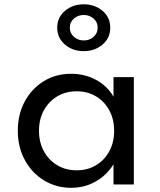

<svg xmlns="http://www.w3.org/2000/svg" viewBox="-20 -880 761 916"><path d="M319.5 16Q383 16 435.5 -13.5Q488 -43 521.5 -96V0H618.5V-512H521.5V-418.5Q492 -470 438.2 -499Q384.5 -528 319.5 -528Q246 -528 188.5 -492.5Q131 -457 98 -395.8Q65 -334.5 65 -256.5Q65 -177.5 98.8 -116Q132.5 -54.5 190.2 -19.2Q248 16 319.5 16ZM345.5 -67.5Q293.5 -67.5 253 -91.8Q212.5 -116 189.2 -158.8Q166 -201.5 166 -256Q166 -311 189.2 -353.5Q212.5 -396 253 -420.2Q293.5 -444.5 345.5 -444.5Q398 -444.5 438.2 -420.2Q478.5 -396 501.5 -353.5Q524.5 -311 524.5 -256Q524.5 -201 501.5 -158.5Q478.5 -116 438.2 -91.8Q398 -67.5 345.5 -67.5ZM379.5 -636Q432.5 -636 469.2 -667.5Q506 -699 506 -748Q506 -797 469.2 -828.2Q432.5 -859.5 379.5 -859.5Q326.5 -859.5 289.8 -828.2Q253 -797 253 -748Q253 -699 289.8 -667.5Q326.5 -636 379.5 -636ZM379.5 -687Q352 -687 332.5 -704.5Q313 -722 313 -748Q313 -774 332.5 -791.2Q352 -808.5 379.5 -808.5Q407.5 -808.5 426.8 -791.2Q446 -774 446 -748Q446 -722 426.8 -704.5Q407.5 -687 379.5 -687Z"/></svg>

Font: Spartan Medium
Style: Regular
Weight: 500
Designer: Matt Bailey, Mirko Velimirovic
Foundry: Matt Bailey
Version: Version 1.003; ttfautohint (v1.8.3)